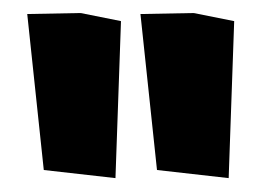

<svg xmlns="http://www.w3.org/2000/svg" viewBox="-20 -711 398 289"><path d="M153.8 -442.9 45.9 -455.1 21 -689.9 101.1 -691.4 162.1 -679.2ZM324.2 -442.9 216.3 -455.1 191.4 -689.9 271.5 -691.4 332.5 -679.2Z"/></svg>

Font: Abu Sayed
Style: Regular
Weight: 400
Designer: Jayed Ahsan Saad
Foundry: Codepotro
Version: Codepotro Abu Sayed;Version 0.800